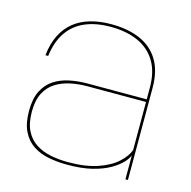

<svg xmlns="http://www.w3.org/2000/svg" viewBox="-92 -687 776 782"><g transform="rotate(15 296.0 -296.0)"><path d="M258 4Q319 4 362.8 -7Q406.5 -18 435.8 -35Q465 -52 481.5 -69.8Q498 -87.5 502.5 -101.5V0H513V-387.5Q513 -459.5 485 -505.2Q457 -551 405.8 -573.2Q354.5 -595.5 284 -595.5Q236 -595.5 196.8 -584.2Q157.5 -573 128.2 -549.8Q99 -526.5 80.8 -490.5Q62.5 -454.5 57 -404H68.5Q76.5 -466 104.2 -506Q132 -546 177.5 -565.2Q223 -584.5 284 -584.5Q350.5 -584.5 399.2 -563Q448 -541.5 475 -497.5Q502 -453.5 502 -386.5V-337H252.5Q213 -337 176.8 -329.5Q140.5 -322 112.2 -303.5Q84 -285 67.5 -252.2Q51 -219.5 51 -168Q51 -116 67.5 -82.2Q84 -48.5 112.8 -29.5Q141.5 -10.5 178.8 -3.2Q216 4 258 4ZM258.5 -7Q220 -7 184.8 -14Q149.5 -21 122 -38.8Q94.5 -56.5 78.8 -87.8Q63 -119 63 -168Q63 -216 79.2 -247Q95.5 -278 123 -295Q150.5 -312 184.5 -319Q218.5 -326 254 -326H502V-123.5Q493 -97 463.8 -69.8Q434.5 -42.5 383.5 -24.8Q332.5 -7 258.5 -7Z"/></g></svg>

Font: Anybody SemiExpanded Thin
Style: Regular
Weight: 250
Width: 6
Version: Version 1.113;gftools[0.9.25]